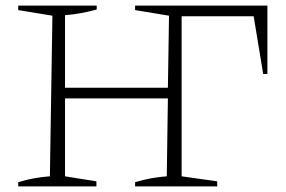

<svg xmlns="http://www.w3.org/2000/svg" viewBox="-20 -665 1019 685"><path d="M45 0V-15Q74 -24 102.5 -29Q131 -34 158 -36L167 -609L45 -629V-645H325V-631Q299 -624 270.5 -618.5Q242 -613 212 -611V-352H579L583 -609L462 -629V-645H934V-401H919L885 -607H628V-36L755 -18V0H462V-15Q492 -24 520 -29Q548 -34 575 -36L579 -314H212V-36L324 -18V0Z"/></svg>

Font: Piazzolla SC ExtraLight
Style: Regular
Weight: 200
Designer: Juan Pablo del Peral
Foundry: Huerta Tipografica
Version: Version 1.330